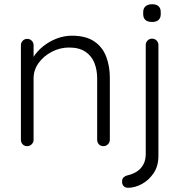

<svg xmlns="http://www.w3.org/2000/svg" viewBox="-20 -692 888 909"><path d="M320 -523Q386 -523 425.5 -496.5Q465 -470 482.5 -424.5Q500 -379 500 -324V-30Q500 -18 491 -9Q482 0 470 0Q456 0 448 -9Q440 -18 440 -30V-321Q440 -361 427 -394Q414 -427 384.5 -447Q355 -467 307 -467Q264 -467 225.5 -447Q187 -427 163 -394Q139 -361 139 -321V-30Q139 -18 130 -9Q121 0 109 0Q95 0 87 -9Q79 -18 79 -30V-478Q79 -490 87.5 -499Q96 -508 109 -508Q122 -508 130.5 -499Q139 -490 139 -478V-394L116 -358Q118 -390 136.5 -419.5Q155 -449 184 -472.5Q213 -496 248.5 -509.5Q284 -523 320 -523ZM730 46Q730 94 707.5 127.5Q685 161 652 179Q619 197 586 197Q573 197 565.5 189Q558 181 558 170V166Q558 154 566 147Q574 140 584 138Q607 133 626.5 121Q646 109 658 88Q670 67 670 37V-479Q670 -491 678.5 -500Q687 -509 700 -509Q713 -509 721.5 -500Q730 -491 730 -479ZM700 -588Q679 -588 668.5 -597.5Q658 -607 658 -625V-635Q658 -653 669.5 -662.5Q681 -672 701 -672Q720 -672 730.5 -662.5Q741 -653 741 -635V-625Q741 -607 730.5 -597.5Q720 -588 700 -588Z"/></svg>

Font: zvoove
Style: Regular
Weight: 400
Designer: Vernon Adams (Nunito) & Andrew Paglinawan (Quicksand)
Foundry: zvoove
Version: Version 3.006